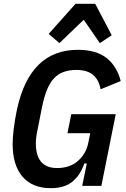

<svg xmlns="http://www.w3.org/2000/svg" viewBox="-20 -970 660 1002"><path d="M433 -117H420Q400 -57 358.5 -22.5Q317 12 245 12Q149 12 97.5 -48Q46 -108 46 -218Q46 -289 69 -401Q137 -710 386 -710Q482 -710 536 -667.5Q590 -625 610 -547L505 -504Q497 -552 466.5 -578.5Q436 -605 379 -605Q341 -605 312 -594.5Q283 -584 261.5 -561Q240 -538 225 -501Q210 -464 199 -410L177 -298Q172 -275 169.5 -256Q167 -237 167 -223Q167 -93 278 -93Q344 -93 386 -129.5Q428 -166 440 -221L451 -275H332L352 -374H584L509 0H409ZM477 -950 563 -786 501 -745 417 -867 290 -745 234 -793 374 -950Z"/></svg>

Font: IBM Plex Sans Condensed SemiBold
Style: Italic
Weight: 600
Width: 3
Italic angle: -11°
Designer: Mike Abbink, Paul van der Laan, Pieter van Rosmalen
Foundry: Bold Monday
Version: Version 1.3